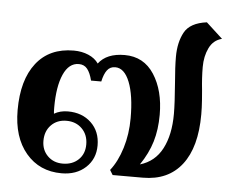

<svg xmlns="http://www.w3.org/2000/svg" viewBox="-47 -647 851 710"><g transform="rotate(5 379.0 -291.5)"><path d="M24 -209Q24 -321 73 -383.5Q122 -446 212 -446Q242 -446 266.5 -435.5Q291 -425 304 -406Q334 -446 401 -446Q472 -446 510.5 -386.5Q549 -327 549 -237Q549 -182 535.5 -137Q522 -92 492 -48Q547 -64 574 -115.5Q601 -167 601 -245Q601 -284 595 -360Q590 -418 590 -456Q590 -510 610.5 -547.5Q631 -585 693 -593L754 -537Q722 -529 707 -498Q692 -467 692 -427Q692 -387 697 -342Q698 -332 700 -304.5Q702 -277 702 -252Q702 -130 651.5 -65Q601 0 507 0H395L384 -18Q411 -52 427 -104Q443 -156 443 -215Q443 -300 423.5 -349Q404 -398 370 -398Q351 -398 340 -383.5Q329 -369 323 -341H285Q278 -369 266.5 -383.5Q255 -398 235 -398Q198 -398 178 -353Q158 -308 158 -230Q158 -214 159 -207Q181 -220 210 -220Q263 -220 296.5 -188Q330 -156 330 -104Q330 -54 295.5 -22Q261 10 206 10Q124 10 74 -49Q24 -108 24 -209ZM288 -104Q288 -140 265.5 -162.5Q243 -185 208 -185Q173 -185 151 -162.5Q129 -140 129 -104Q129 -70 151 -48Q173 -26 207 -26Q243 -26 265.5 -47.5Q288 -69 288 -104Z"/></g></svg>

Font: Fahkwang SemiBold
Style: Regular
Weight: 600
Designer: Suppakit Chalermlarp | Katatrad Co.,Ltd.
Foundry: Cadson Demak Co.,Ltd.
Version: Version 1.000; ttfautohint (v1.6)